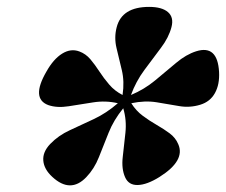

<svg xmlns="http://www.w3.org/2000/svg" viewBox="-20 -790 672 571"><path d="M236.5 -263Q189.5 -214 135.5 -264Q111 -286.5 108.8 -312.2Q106.5 -338 129.5 -362Q153.5 -387 187.8 -402.8Q222 -418.5 259.2 -436Q296.5 -453.5 330.5 -483Q294.5 -491.5 256.8 -485.5Q219 -479.5 184.2 -474Q149.5 -468.5 123.5 -477.5Q71.5 -497 118 -577Q139 -614.5 164.8 -630.5Q190.5 -646.5 216 -637Q235 -630 248.8 -613.8Q262.5 -597.5 275.5 -577.5Q288.5 -557.5 304.8 -538.5Q321 -519.5 344.5 -507.5Q350.5 -547.5 342.2 -581.8Q334 -616 326.5 -647.2Q319 -678.5 327 -709Q342.5 -769.5 423.5 -769.5Q461.5 -769.5 479.5 -754Q497.5 -738.5 490 -709.5Q482 -678.5 458.5 -647.5Q435 -616.5 409.5 -582Q384 -547.5 369.5 -507.5Q409 -524 441.8 -551.2Q474.5 -578.5 504 -603.2Q533.5 -628 563.5 -637.5Q627 -657.5 631.5 -576Q633.5 -539 619.2 -513.2Q605 -487.5 575.5 -478.5Q544.5 -469 512.8 -474.5Q481 -480 446 -485.8Q411 -491.5 370.5 -483Q384.5 -460.5 404.8 -445.5Q425 -430.5 446 -418.5Q467 -406.5 484.5 -393.5Q502 -380.5 510 -361.5Q532 -312.5 454 -263.5Q417 -240.5 389.8 -239.8Q362.5 -239 352 -263Q341 -288 345 -322.8Q349 -357.5 353 -395.2Q357 -433 346.5 -468Q318 -433 303 -395.2Q288 -357.5 274.2 -322.8Q260.5 -288 236.5 -263Z"/></svg>

Font: Fraunces 72pt S100
Style: Bold Italic
Weight: 700
Italic angle: -16°
Version: Version 1.000; ttfautohint (v1.8.3)